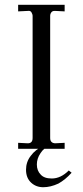

<svg xmlns="http://www.w3.org/2000/svg" viewBox="-20 -617 343 796"><path d="M55.2 -24.9 95.2 -22.9Q115.2 -22.9 115.2 -44.9V-550.8Q115.2 -558.1 109.9 -566.9Q105 -573.2 96.2 -571.8L55.2 -569.8V-597.2H248V-569.8L208 -571.8H206.1Q197.3 -571.8 192.9 -565.9Q188 -559.6 188 -550.8V-44.9Q188 -24.4 208 -22.9L248 -24.9V0H55.2ZM276.9 99.1Q251 127.9 222.2 144Q189.5 159.2 159.2 159.2Q129.4 159.2 108.9 140.1Q87.9 120.6 87.9 86.9Q87.9 54.7 106.9 29.8Q127 2 163.1 -14.2H188Q161.1 -3.4 147.9 18.1Q132.8 40 132.8 64.9Q132.8 90.8 148.9 106.9Q163.1 123 194.8 123Q231.9 123 265.1 89.8Z"/></svg>

Font: Unna Light
Style: Regular
Weight: 300
Designer: Jorge de Buen Unna
Foundry: Omnibus-Type
Version: Version 2.007;PS 002.007;hotconv 1.0.88;makeotf.lib2.5.64775